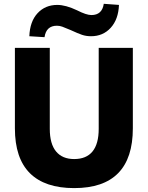

<svg xmlns="http://www.w3.org/2000/svg" viewBox="-20 -968 769 1000"><path d="M57.6 -299.8V-718.8H239.3V-296.9Q239.3 -218.8 272 -179.2Q304.7 -139.6 366.2 -139.6Q429.7 -139.6 461.9 -179.2Q494.1 -218.8 494.1 -296.9V-718.8H671.9V-299.8Q671.9 11.7 366.2 11.7Q213.9 11.7 135.7 -65.9Q57.6 -143.6 57.6 -299.8ZM278.3 -942.4Q322.3 -942.4 381.8 -914.1Q429.7 -889.6 456.1 -889.6Q511.7 -889.6 520.5 -948.2L599.6 -942.4Q596.7 -867.2 556.6 -823.2Q516.6 -779.3 454.1 -779.3Q428.7 -779.3 407.2 -786.6Q385.7 -793.9 347.7 -811.5Q317.4 -824.2 304.2 -829.1Q291 -834 276.4 -834Q220.7 -834 211.9 -774.4L132.8 -779.3Q135.7 -856.4 175.8 -899.4Q215.8 -942.4 278.3 -942.4Z"/></svg>

Font: Min Sans Black
Style: Regular
Weight: 900
Designer: Jinseong-Kim, NotoSansCJK, Nunito
Foundry: Jinseong-Kim
Version: Version 1.000